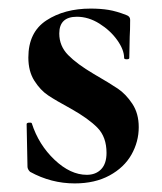

<svg xmlns="http://www.w3.org/2000/svg" viewBox="-20 -416 377 447"><path d="M198 -244Q236 -222 254.5 -209.5Q273 -197 288 -174.5Q303 -152 303 -120Q303 -86 286 -56Q269 -26 235 -7.5Q201 11 154 11Q99 11 50 -16Q44 -22 44 -28L42 -127Q42 -130 47.5 -130.5Q53 -131 54 -129Q70 -79 107 -44Q144 -9 182 -9Q203 -9 215.5 -22Q228 -35 228 -60Q228 -97 207 -118.5Q186 -140 145 -163Q110 -182 92 -194Q74 -206 60 -228Q46 -250 46 -282Q46 -341 88 -368.5Q130 -396 191 -396Q214 -396 232.5 -393Q251 -390 274 -381Q283 -378 283 -370Q283 -345 282 -331L281 -281Q281 -278 275 -278Q269 -278 269 -281Q269 -300 253 -322.5Q237 -345 211.5 -361Q186 -377 159 -377Q118 -377 118 -338Q118 -309 138.5 -288Q159 -267 198 -244Z"/></svg>

Font: Cormorant Garamond
Style: Bold
Weight: 700
Designer: Christian Thalmann (Catharsis Fonts)
Foundry: Catharsis Fonts
Version: Version 4.000